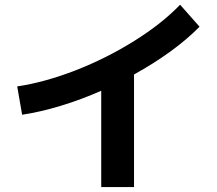

<svg xmlns="http://www.w3.org/2000/svg" viewBox="-20 -758 904 801"><path d="M731.4 -738.3 812.5 -646.5Q760.7 -593.8 690.7 -543Q620.6 -492.2 539.1 -447.3V22.5H402.3V-379.4Q318.4 -342.3 233.9 -316.7Q149.4 -291 72.3 -279.3L51.8 -397.5Q167 -414.6 295.9 -464.8Q424.8 -515.1 540 -587.2Q655.3 -659.2 731.4 -738.3Z"/></svg>

Font: Pretendard GOV
Style: Bold
Weight: 700
Designer: Base glyphs from Inter by Rasmus Andersson; Hangeul glyphs from Noto Sans CJK(Source Han Sans) by Jang Soo-young and Kan
Foundry: Kil Hyung-jin
Version: Version 1.309